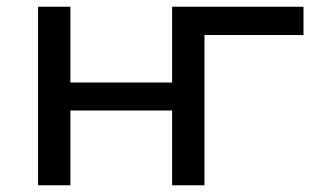

<svg xmlns="http://www.w3.org/2000/svg" viewBox="-20 -550 926 570"><path d="M587 0H491V-222H189V0H93V-530H189V-305H491V-530H587ZM587 0H491V-530H881V-446H587Z"/></svg>

Font: Argentum Novus
Style: Regular
Weight: 400
Designer: Julieta Ulanovsky
Foundry: Julieta Ulanovsky
Version: Version 7.20;July 27, 2021;FontCreator 13.0.0.2683 64-bit